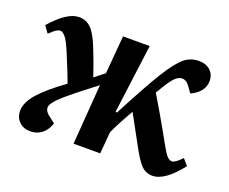

<svg xmlns="http://www.w3.org/2000/svg" viewBox="-94 -677 1001 840"><g transform="rotate(20 406.5 -257.5)"><path d="M477.1 -515.1 435.1 -193.8 441.9 -192.9Q521 -344.2 562 -410.2Q601.6 -474.1 631.6 -501Q661.6 -527.8 703.1 -527.8Q736.3 -527.8 756.1 -509Q775.9 -490.2 775.9 -461.9Q775.9 -409.2 714.8 -380.9L693.8 -410.2Q677.7 -432.6 656 -430.2Q634.3 -427.7 613.8 -398.9Q601.6 -384.3 571.8 -333Q620.1 -252.9 660.2 -181.2Q698.2 -111.3 711.9 -92.8Q725.6 -74.2 740.2 -74.2Q755.4 -74.2 785.2 -106L810.1 -77.1Q738.8 14.2 681.2 14.2Q650.4 14.2 628.7 -8.1Q606.9 -30.3 575.2 -90.8Q520 -191.9 504.9 -219.2Q465.3 -150.9 442.9 -102.1L434.1 0H310.1L331.1 -279.8Q226.1 -200.2 187.5 -164.8Q148.9 -129.4 148.9 -109.9Q148.9 -93.3 168 -78.1L199.2 -54.2Q189.9 -22.5 167 -4.2Q144 14.2 113.8 14.2Q80.6 14.2 60.8 -5.6Q41 -25.4 41 -55.2Q41 -94.2 78.4 -137Q115.7 -179.7 195.8 -237.8Q175.3 -292.5 147.9 -357.9Q128.4 -405.8 114.3 -425.3Q100.1 -444.8 86.9 -444.8Q79.6 -444.8 71 -439.7Q62.5 -434.6 57.4 -429.9Q52.2 -425.3 39.1 -413.1L16.1 -444.8Q88.9 -528.8 145 -528.8Q179.2 -528.8 202.6 -503.9Q226.1 -479 248 -421.9Q269.5 -368.7 292 -301.8L337.9 -337.9L353 -515.1Z"/></g></svg>

Font: Literata SemiBold
Style: Italic
Weight: 650
Italic angle: -2.39999°
Designer: Latin by Veronika Burian and Jose Scaglione. Greek by Irene Vlachou. Cyrillic by Vera Evstafieva
Foundry: TypeTogether
Version: Version 3.021